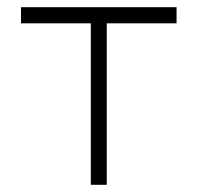

<svg xmlns="http://www.w3.org/2000/svg" viewBox="-20 -515 550 535"><path d="M233 0V-488.5L302.5 -450H38.5V-495H472V-450H208L277.5 -488.5V0Z"/></svg>

Font: Russolo 10pt ExtraLight
Style: Regular
Weight: 200
Designer: Micah Stupak-Hahn
Version: Version 1.000